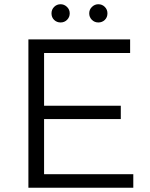

<svg xmlns="http://www.w3.org/2000/svg" viewBox="-20 -886 709 906"><path d="M609 -64V0H114V-700H594V-636H188V-387H550V-324H188V-64ZM223 -823Q223 -841 235.5 -853.5Q248 -866 266 -866Q283 -866 296 -853.5Q309 -841 309 -823Q309 -805 296.5 -792.5Q284 -780 266 -780Q248 -780 235.5 -792Q223 -804 223 -823ZM401 -823Q401 -841 414 -853.5Q427 -866 444 -866Q462 -866 474.5 -853.5Q487 -841 487 -823Q487 -804 474.5 -792Q462 -780 444 -780Q426 -780 413.5 -792.5Q401 -805 401 -823Z"/></svg>

Font: Montserrat-Regular
Style: Regular
Weight: 400
Version: Version 7.200